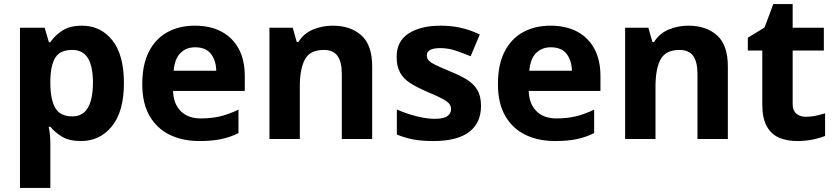

<svg xmlns="http://www.w3.org/2000/svg" viewBox="-20 -682 4100 942"><path d="M382 -556Q474 -556 531 -484.5Q588 -413 588 -274Q588 -135 529 -62.5Q470 10 378 10Q319 10 284 -11.5Q249 -33 227 -60H219Q223 -41 225 -20.5Q227 0 227 20V240H78V-546H199L220 -475H227Q249 -508 286 -532Q323 -556 382 -556ZM334 -437Q276 -437 252.5 -401Q229 -365 227 -291V-275Q227 -196 250.5 -153.5Q274 -111 336 -111Q370 -111 392 -130Q414 -149 425 -186Q436 -223 436 -276Q436 -356 411.5 -396.5Q387 -437 334 -437Z M936 -556Q1012 -556 1066.5 -527Q1121 -498 1151 -443Q1181 -388 1181 -308V-236H829Q831 -173 866.5 -137Q902 -101 965 -101Q1018 -101 1061 -111.5Q1104 -122 1150 -144V-29Q1110 -9 1065.5 0.5Q1021 10 958 10Q876 10 813 -20.5Q750 -51 714 -113Q678 -175 678 -269Q678 -365 710.5 -428.5Q743 -492 801 -524Q859 -556 936 -556ZM937 -450Q894 -450 865.5 -422Q837 -394 832 -335H1041Q1040 -385 1015 -417.5Q990 -450 937 -450Z M1612 -556Q1700 -556 1753 -508.5Q1806 -461 1806 -356V0H1657V-319Q1657 -378 1636 -407.5Q1615 -437 1569 -437Q1501 -437 1476 -390.5Q1451 -344 1451 -257V0H1302V-546H1416L1436 -476H1444Q1470 -518 1515.5 -537Q1561 -556 1612 -556Z M2340 -162Q2340 -79 2281.5 -34.5Q2223 10 2107 10Q2050 10 2009 2.5Q1968 -5 1927 -22V-145Q1971 -125 2022 -112Q2073 -99 2112 -99Q2156 -99 2174.5 -112Q2193 -125 2193 -146Q2193 -160 2185.5 -171Q2178 -182 2153 -196Q2128 -210 2075 -232Q2024 -254 1991 -275.5Q1958 -297 1942 -327.5Q1926 -358 1926 -404Q1926 -480 1985 -518Q2044 -556 2142 -556Q2193 -556 2239 -546Q2285 -536 2334 -513L2289 -406Q2249 -423 2213 -434.5Q2177 -446 2140 -446Q2107 -446 2090.5 -437Q2074 -428 2074 -410Q2074 -397 2082.5 -386.5Q2091 -376 2115.5 -364Q2140 -352 2188 -332Q2235 -313 2269 -292.5Q2303 -272 2321.5 -241.5Q2340 -211 2340 -162Z M2681 -556Q2757 -556 2811.5 -527Q2866 -498 2896 -443Q2926 -388 2926 -308V-236H2574Q2576 -173 2611.5 -137Q2647 -101 2710 -101Q2763 -101 2806 -111.5Q2849 -122 2895 -144V-29Q2855 -9 2810.5 0.5Q2766 10 2703 10Q2621 10 2558 -20.5Q2495 -51 2459 -113Q2423 -175 2423 -269Q2423 -365 2455.5 -428.5Q2488 -492 2546 -524Q2604 -556 2681 -556ZM2682 -450Q2639 -450 2610.5 -422Q2582 -394 2577 -335H2786Q2785 -385 2760 -417.5Q2735 -450 2682 -450Z M3357 -556Q3445 -556 3498 -508.5Q3551 -461 3551 -356V0H3402V-319Q3402 -378 3381 -407.5Q3360 -437 3314 -437Q3246 -437 3221 -390.5Q3196 -344 3196 -257V0H3047V-546H3161L3181 -476H3189Q3215 -518 3260.5 -537Q3306 -556 3357 -556Z M3934 -109Q3959 -109 3982 -114Q4005 -119 4028 -126V-15Q4004 -5 3968.5 2.5Q3933 10 3891 10Q3842 10 3803.5 -6Q3765 -22 3742.5 -61.5Q3720 -101 3720 -171V-434H3649V-497L3731 -547L3774 -662H3869V-546H4022V-434H3869V-171Q3869 -140 3887 -124.5Q3905 -109 3934 -109Z"/></svg>

Font: Noto Sans Adlam Unjoined
Style: Regular
Weight: 400
Designer: Mark Jamra, Neil Patel
Foundry: JamraPatel LLC
Version: Version 3.001